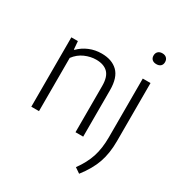

<svg xmlns="http://www.w3.org/2000/svg" viewBox="-222 -911 1221 1298"><g transform="rotate(30 388.5 -262.5)"><path d="M79.5 -541.5H130.5L135.5 -478.5H140Q174 -513 218.5 -531.2Q263 -549.5 313 -549.5Q393.5 -549.5 439 -505.2Q484.5 -461 484.5 -363V0H424.5V-361Q424.5 -432.5 392.8 -463.8Q361 -495 301.5 -495Q258 -495 214 -475.8Q170 -456.5 139.5 -415.5V0H79.5ZM545 203Q594 136 615.5 69.8Q637 3.5 637 -84V-541.5H697.5V-88Q697.5 8 671.5 81.5Q645.5 155 586 231ZM622 -713Q622 -732.5 634 -744.2Q646 -756 667 -756Q688 -756 700 -744.2Q712 -732.5 712 -713Q712 -693.5 700.2 -682.5Q688.5 -671.5 667 -671.5Q646 -671.5 634 -682.5Q622 -693.5 622 -713Z"/></g></svg>

Font: Encode Sans Light
Style: Regular
Weight: 300
Designer: Multiple Designers
Foundry: Impallari Type
Version: Version 2.000